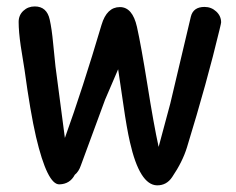

<svg xmlns="http://www.w3.org/2000/svg" viewBox="-20 -528 724 588"><path d="M652.3 -437Q614.3 -277.8 552.7 -77.1Q539.1 -32.7 507.3 14.2Q490.2 40 460.9 39.6Q407.7 38.6 377.9 -92.8Q368.2 -134.8 357.9 -207L341.8 -315.9L301.8 -222.7L227.5 -21Q221.2 -2.4 209 7.3Q194.3 35.6 162.1 36.6Q125 38.1 90.3 -108.9Q72.8 -184.6 55.2 -314L43.5 -387.2Q37.1 -431.2 37.1 -460.9Q37.1 -481.4 51.5 -494.9Q65.9 -508.3 86.4 -508.3Q123.5 -508.3 132.3 -467.8Q138.7 -439 142.6 -396.5L149.9 -324.7L178.7 -105.5Q232.9 -255.9 291 -452.1Q307.1 -506.3 347.2 -506.3Q385.7 -506.3 399.4 -445.8Q412.1 -388.7 431.2 -270Q450.7 -147 465.8 -78.1L501.5 -210.9L564.5 -477.1Q571.8 -506.8 606.4 -506.8Q627 -506.8 642.1 -492.9Q657.2 -479 657.2 -459.5Q657.2 -457 652.3 -437Z"/></svg>

Font: Bharatayuddha
Style: Regular
Weight: 400
Designer: R.S. Wihananto
Foundry: R.S. Wihananto
Version: Version 2.0.1